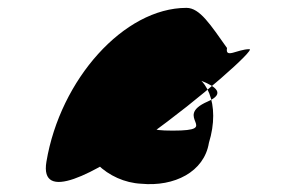

<svg xmlns="http://www.w3.org/2000/svg" viewBox="-20 -659 783 488"><path d="M190 -345C177 -267 255 -196 339 -192C423 -184 499 -222 511 -296C541 -393 506 -474 444 -474C401 -474 600 -441 508 -401C416 -361 546 -327 419 -327C292 -327 434 -361 356 -401C271 -401 203 -426 190 -345ZM98 -248C63 -39 645 -534 614 -534C583 -534 552 -509 557 -537C515 -596 488 -639 454 -639C295 -639 133 -457 98 -248Z"/></svg>

Font: PlasticEraser
Style: It
Weight: 400
Foundry: Cannot Into Space Fonts
Version: Version 0.43